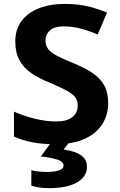

<svg xmlns="http://www.w3.org/2000/svg" viewBox="-20 -727 611 981"><path d="M532.7 -199.7Q532.7 -140.6 502.9 -93Q473.1 -45.4 413.1 -17.8Q353 9.8 262.2 9.8Q193.8 9.8 145 0Q96.2 -9.8 51.3 -29.3V-156.7Q101.6 -134.3 158.7 -120.4Q215.8 -106.4 266.1 -106.4Q322.3 -106.4 349.6 -128.7Q377 -150.9 377 -187.5Q377 -213.4 363.5 -231Q350.1 -248.5 318.8 -265.1Q287.6 -281.7 234.9 -304.2Q179.2 -326.2 139.6 -353.5Q100.1 -380.9 79.1 -419.7Q58.1 -458.5 58.1 -515.6Q58.1 -577.1 90.1 -619.9Q122.1 -662.6 179.4 -684.8Q236.8 -707 312 -707Q377.4 -707 430.7 -694.1Q483.9 -681.2 526.9 -662.6L479 -550.8Q436 -569.3 392.3 -580.8Q348.6 -592.3 307.1 -592.3Q259.3 -592.3 235.8 -572Q212.4 -551.8 212.4 -520Q212.4 -494.6 226.1 -476.6Q239.7 -458.5 271.7 -441.7Q303.7 -424.8 358.4 -402.8Q414.1 -379.9 453.1 -353.5Q492.2 -327.1 512.5 -290.8Q532.7 -254.4 532.7 -199.7ZM424.3 125Q424.3 175.3 374 204.8Q323.7 234.4 229 234.4Q201.7 234.4 178.5 230.5Q155.3 226.6 140.1 221.7V142.6Q172.9 151.4 216.8 151.4Q304.7 151.4 304.7 118.7Q304.7 98.6 272.7 88.4Q240.7 78.1 188.5 72.3L242.2 0H334L304.7 36.6Q335.9 41 363.3 50.8Q390.6 60.5 407.5 78.1Q424.3 95.7 424.3 125Z"/></svg>

Font: Lunasima
Style: Bold
Weight: 700
Designer: The DocRepair Project, Monotype Design Team
Foundry: Google
Version: Version 2.009